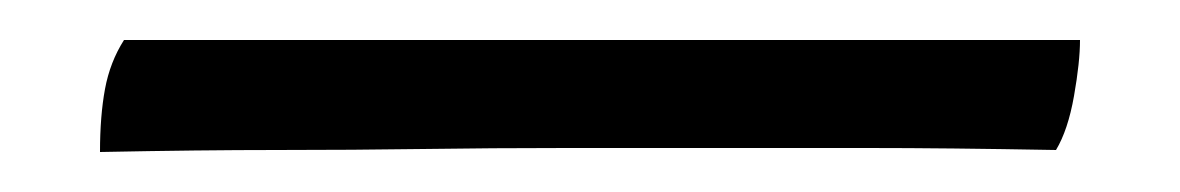

<svg xmlns="http://www.w3.org/2000/svg" viewBox="-20 69 590 96"><path d="M30 145Q30 127 32.5 113.5Q35 100 42 89H520Q520 100 517 117Q514 134 508 144Q453 143 414 143Q375 143 340 143Q305 143 263 143Q226 143 191.5 143.5Q157 144 118.5 144Q80 144 30 145Z"/></svg>

Font: Vollkorn Medium
Style: Regular
Weight: 500
Designer: Friedrich Althausen
Foundry: Friedrich Althausen
Version: Version 5.000